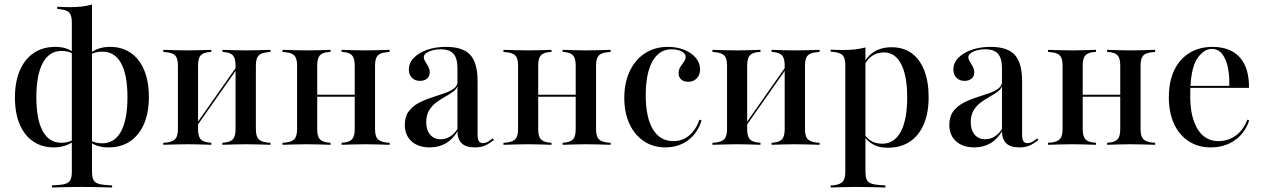

<svg xmlns="http://www.w3.org/2000/svg" viewBox="-20 -632 5513 838"><path d="M337.9 183.9Q315.3 183.9 294.4 184.3Q273.4 184.7 252 185.1Q230.6 185.5 206.5 186.3V177.4L237.9 175Q259.7 173.4 271.8 167.7Q283.9 162.1 288.7 150Q293.5 137.9 293.5 117.7V-533.9Q293.5 -564.5 282.7 -576.6Q271.8 -588.7 241.1 -591.9L229.8 -593.5V-602.4Q248.4 -601.6 260.9 -601.2Q273.4 -600.8 285.5 -600.8Q312.9 -600.8 337.1 -603.6Q361.3 -606.5 381.5 -612.1V-602.4V117.7Q381.5 137.9 386.3 150Q391.1 162.1 403.6 167.7Q416.1 173.4 437.1 175L469.4 177.4V186.3Q445.2 185.5 423.4 185.1Q401.6 184.7 381 184.3Q360.5 183.9 337.9 183.9ZM215.3 11.3Q162.9 11.3 124.6 -14.9Q86.3 -41.1 65.7 -89.9Q45.2 -138.7 45.2 -206.5Q45.2 -275 66.5 -324.6Q87.9 -374.2 127.4 -400.8Q166.9 -427.4 221.8 -427.4Q245.2 -427.4 264.5 -421.8Q283.9 -416.1 299.2 -404.8V-396.8Q289.5 -403.2 276.6 -406.5Q263.7 -409.7 248.4 -409.7Q195.2 -409.7 166.9 -357.7Q138.7 -305.6 138.7 -207.3Q138.7 -110.5 166.5 -59.7Q194.4 -8.9 247.6 -8.9Q262.1 -8.9 275.4 -12.1Q288.7 -15.3 299.2 -21.8V-13.7Q280.6 -0.8 259.7 5.2Q238.7 11.3 215.3 11.3ZM454 11.3Q430.6 11.3 410.9 6Q391.1 0.8 375.8 -10.5V-18.5Q385.5 -12.9 398.8 -9.7Q412.1 -6.5 426.6 -6.5Q479.8 -6.5 508.1 -58.1Q536.3 -109.7 536.3 -208.1Q536.3 -305.6 508.5 -356Q480.6 -406.5 427.4 -406.5Q412.9 -406.5 399.6 -403.6Q386.3 -400.8 376.6 -394.4V-402.4Q395.2 -415.3 415.7 -421.4Q436.3 -427.4 460.5 -427.4Q512.9 -427.4 550.8 -401.2Q588.7 -375 609.3 -325.8Q629.8 -276.6 629.8 -208.9Q629.8 -140.3 608.5 -91.1Q587.1 -41.9 548 -15.3Q508.9 11.3 454 11.3Z M1052.4 -2.4Q1026.6 -2.4 1002.8 -1.6Q979 -0.8 950.8 0V-8.9L959.7 -9.7Q986.3 -12.1 997.2 -25Q1008.1 -37.9 1008.1 -68.5V-207.3H1096.8V-68.5Q1096.8 -37.9 1108.1 -25.4Q1119.4 -12.9 1147.6 -9.7L1160.5 -8.9V0Q1130.6 -0.8 1105.2 -1.6Q1079.8 -2.4 1052.4 -2.4ZM800.8 -2.4Q772.6 -2.4 747.6 -1.6Q722.6 -0.8 692.7 0V-8.9L705.6 -9.7Q733.9 -12.9 745.2 -25.4Q756.5 -37.9 756.5 -68.5V-346Q756.5 -376.6 745.2 -389.1Q733.9 -401.6 705.6 -404L692.7 -405.6V-414.5Q722.6 -413.7 747.6 -412.9Q772.6 -412.1 800.8 -412.1Q826.6 -412.1 850 -412.9Q873.4 -413.7 902.4 -414.5V-405.6L893.5 -404.8Q866.1 -402.4 855.2 -389.5Q844.4 -376.6 844.4 -346V-68.5Q844.4 -37.9 855.2 -25Q866.1 -12.1 893.5 -9.7L902.4 -8.9V0Q873.4 -0.8 850 -1.6Q826.6 -2.4 800.8 -2.4ZM1008.1 -207.3V-346Q1008.1 -376.6 997.2 -389.5Q986.3 -402.4 958.9 -404.8L950.8 -405.6V-414.5Q979 -413.7 1002.8 -412.9Q1026.6 -412.1 1052.4 -412.1Q1079.8 -412.1 1105.2 -412.9Q1130.6 -413.7 1160.5 -414.5V-405.6L1147.6 -404Q1119.4 -401.6 1108.1 -389.1Q1096.8 -376.6 1096.8 -346V-207.3ZM803.2 -30.6 801.6 -40.3 1042.7 -383.9 1044.4 -374.2Z M1572.6 -2.4Q1546.8 -2.4 1523 -1.6Q1499.2 -0.8 1471 0V-8.9L1479.8 -9.7Q1506.5 -12.1 1517.3 -25Q1528.2 -37.9 1528.2 -68.5V-207.3H1616.9V-68.5Q1616.9 -37.9 1628.2 -25.4Q1639.5 -12.9 1667.7 -9.7L1680.6 -8.9V0Q1650.8 -0.8 1625.4 -1.6Q1600 -2.4 1572.6 -2.4ZM1321 -2.4Q1292.7 -2.4 1267.7 -1.6Q1242.7 -0.8 1212.9 0V-8.9L1225.8 -9.7Q1254 -12.9 1265.3 -25.4Q1276.6 -37.9 1276.6 -68.5V-346Q1276.6 -376.6 1265.3 -389.1Q1254 -401.6 1225.8 -404L1212.9 -405.6V-414.5Q1242.7 -413.7 1267.7 -412.9Q1292.7 -412.1 1321 -412.1Q1346.8 -412.1 1370.2 -412.9Q1393.5 -413.7 1422.6 -414.5V-405.6L1413.7 -404.8Q1386.3 -402.4 1375.4 -389.5Q1364.5 -376.6 1364.5 -346V-68.5Q1364.5 -37.9 1375.4 -25Q1386.3 -12.1 1413.7 -9.7L1422.6 -8.9V0Q1393.5 -0.8 1370.2 -1.6Q1346.8 -2.4 1321 -2.4ZM1528.2 -207.3V-346Q1528.2 -376.6 1517.3 -389.5Q1506.5 -402.4 1479 -404.8L1471 -405.6V-414.5Q1499.2 -413.7 1523 -412.9Q1546.8 -412.1 1572.6 -412.1Q1600 -412.1 1625.4 -412.9Q1650.8 -413.7 1680.6 -414.5V-405.6L1667.7 -404Q1639.5 -401.6 1628.2 -389.1Q1616.9 -376.6 1616.9 -346V-207.3ZM1332.3 -209.7V-218.5H1562.9V-209.7Z M1976.6 -207.3V-334.7Q1976.6 -377.4 1959.3 -397.2Q1941.9 -416.9 1904 -416.9Q1874.2 -416.9 1852 -406.9Q1829.8 -396.8 1829.8 -382.3Q1829.8 -373.4 1836.3 -363.3Q1842.7 -353.2 1849.2 -341.1Q1855.6 -329 1855.6 -316.1Q1855.6 -299.2 1844 -289.1Q1832.3 -279 1812.9 -279Q1791.1 -279 1777.8 -292.7Q1764.5 -306.5 1764.5 -328.2Q1764.5 -357.3 1785.9 -379.4Q1807.3 -401.6 1844 -414.5Q1880.6 -427.4 1926.6 -427.4Q2000.8 -427.4 2032.7 -392.3Q2064.5 -357.3 2064.5 -276.6V-207.3ZM1855.6 11.3Q1805.6 11.3 1776.2 -15.3Q1746.8 -41.9 1746.8 -87.1Q1746.8 -122.6 1763.3 -145.2Q1779.8 -167.7 1806 -181.9Q1832.3 -196 1861.7 -205.6Q1891.1 -215.3 1917.7 -224.2Q1944.4 -233.1 1960.9 -245.6Q1977.4 -258.1 1977.4 -278.2L1978.2 -261.3Q1975 -245.2 1959.7 -233.5Q1944.4 -221.8 1924.6 -210.9Q1904.8 -200 1885.5 -185.9Q1866.1 -171.8 1853.2 -150.8Q1840.3 -129.8 1840.3 -99.2Q1840.3 -64.5 1857.3 -44.4Q1874.2 -24.2 1904 -24.2Q1925.8 -24.2 1945.6 -36.7Q1965.3 -49.2 1979.8 -74.2V-63.7Q1957.3 -25 1926.6 -6.9Q1896 11.3 1855.6 11.3ZM2064.5 -43.5Q2064.5 -24.2 2070.2 -15.7Q2075.8 -7.3 2087.1 -7.3Q2099.2 -7.3 2110.5 -14.1Q2121.8 -21 2130.6 -28.2L2135.5 -21Q2117.7 -6.5 2098.8 2.4Q2079.8 11.3 2052.4 11.3Q2013.7 11.3 1995.2 -6.5Q1976.6 -24.2 1976.6 -60.5V-207.3H2064.5Z M2537.1 -2.4Q2511.3 -2.4 2487.5 -1.6Q2463.7 -0.8 2435.5 0V-8.9L2444.4 -9.7Q2471 -12.1 2481.9 -25Q2492.7 -37.9 2492.7 -68.5V-207.3H2581.5V-68.5Q2581.5 -37.9 2592.7 -25.4Q2604 -12.9 2632.3 -9.7L2645.2 -8.9V0Q2615.3 -0.8 2589.9 -1.6Q2564.5 -2.4 2537.1 -2.4ZM2285.5 -2.4Q2257.3 -2.4 2232.3 -1.6Q2207.3 -0.8 2177.4 0V-8.9L2190.3 -9.7Q2218.5 -12.9 2229.8 -25.4Q2241.1 -37.9 2241.1 -68.5V-346Q2241.1 -376.6 2229.8 -389.1Q2218.5 -401.6 2190.3 -404L2177.4 -405.6V-414.5Q2207.3 -413.7 2232.3 -412.9Q2257.3 -412.1 2285.5 -412.1Q2311.3 -412.1 2334.7 -412.9Q2358.1 -413.7 2387.1 -414.5V-405.6L2378.2 -404.8Q2350.8 -402.4 2339.9 -389.5Q2329 -376.6 2329 -346V-68.5Q2329 -37.9 2339.9 -25Q2350.8 -12.1 2378.2 -9.7L2387.1 -8.9V0Q2358.1 -0.8 2334.7 -1.6Q2311.3 -2.4 2285.5 -2.4ZM2492.7 -207.3V-346Q2492.7 -376.6 2481.9 -389.5Q2471 -402.4 2443.5 -404.8L2435.5 -405.6V-414.5Q2463.7 -413.7 2487.5 -412.9Q2511.3 -412.1 2537.1 -412.1Q2564.5 -412.1 2589.9 -412.9Q2615.3 -413.7 2645.2 -414.5V-405.6L2632.3 -404Q2604 -401.6 2592.7 -389.1Q2581.5 -376.6 2581.5 -346V-207.3ZM2296.8 -209.7V-218.5H2527.4V-209.7Z M2883.9 11.3Q2830.6 11.3 2790.3 -15.7Q2750 -42.7 2727.4 -91.1Q2704.8 -139.5 2704.8 -204.8Q2704.8 -271 2728.6 -321.4Q2752.4 -371.8 2795.2 -399.6Q2837.9 -427.4 2895.2 -427.4Q2934.7 -427.4 2966.5 -414.5Q2998.4 -401.6 3016.9 -379.4Q3035.5 -357.3 3035.5 -329Q3035.5 -304.8 3021 -289.9Q3006.5 -275 2983.9 -275Q2964.5 -275 2953.2 -285.1Q2941.9 -295.2 2941.9 -311.3Q2941.9 -328.2 2949.6 -340.3Q2957.3 -352.4 2964.9 -362.5Q2972.6 -372.6 2972.6 -383.9Q2972.6 -398.4 2954.8 -407.7Q2937.1 -416.9 2910.5 -416.9Q2857.3 -416.9 2827.8 -364.5Q2798.4 -312.1 2798.4 -216.1Q2798.4 -120.2 2829.4 -68.1Q2860.5 -16.1 2918.5 -16.1Q2958.1 -16.1 2987.5 -40.3Q3016.9 -64.5 3033.1 -109.7L3041.9 -106.5Q3025 -50.8 2983.1 -19.8Q2941.1 11.3 2883.9 11.3Z M3449.2 -2.4Q3423.4 -2.4 3399.6 -1.6Q3375.8 -0.8 3347.6 0V-8.9L3356.5 -9.7Q3383.1 -12.1 3394 -25Q3404.8 -37.9 3404.8 -68.5V-207.3H3493.5V-68.5Q3493.5 -37.9 3504.8 -25.4Q3516.1 -12.9 3544.4 -9.7L3557.3 -8.9V0Q3527.4 -0.8 3502 -1.6Q3476.6 -2.4 3449.2 -2.4ZM3197.6 -2.4Q3169.4 -2.4 3144.4 -1.6Q3119.4 -0.8 3089.5 0V-8.9L3102.4 -9.7Q3130.6 -12.9 3141.9 -25.4Q3153.2 -37.9 3153.2 -68.5V-346Q3153.2 -376.6 3141.9 -389.1Q3130.6 -401.6 3102.4 -404L3089.5 -405.6V-414.5Q3119.4 -413.7 3144.4 -412.9Q3169.4 -412.1 3197.6 -412.1Q3223.4 -412.1 3246.8 -412.9Q3270.2 -413.7 3299.2 -414.5V-405.6L3290.3 -404.8Q3262.9 -402.4 3252 -389.5Q3241.1 -376.6 3241.1 -346V-68.5Q3241.1 -37.9 3252 -25Q3262.9 -12.1 3290.3 -9.7L3299.2 -8.9V0Q3270.2 -0.8 3246.8 -1.6Q3223.4 -2.4 3197.6 -2.4ZM3404.8 -207.3V-346Q3404.8 -376.6 3394 -389.5Q3383.1 -402.4 3355.6 -404.8L3347.6 -405.6V-414.5Q3375.8 -413.7 3399.6 -412.9Q3423.4 -412.1 3449.2 -412.1Q3476.6 -412.1 3502 -412.9Q3527.4 -413.7 3557.3 -414.5V-405.6L3544.4 -404Q3516.1 -401.6 3504.8 -389.1Q3493.5 -376.6 3493.5 -346V-207.3ZM3200 -30.6 3198.4 -40.3 3439.5 -383.9 3441.1 -374.2Z M3713.7 183.9Q3685.5 183.9 3660.5 184.7Q3635.5 185.5 3605.6 186.3V177.4L3618.5 176.6Q3646.8 173.4 3658.1 160.9Q3669.4 148.4 3669.4 117.7V-207.3H3757.3V117.7Q3757.3 137.9 3762.1 150Q3766.9 162.1 3779.4 167.7Q3791.9 173.4 3812.9 175L3844.4 177.4V186.3Q3821 185.5 3799.2 185.1Q3777.4 184.7 3756.9 184.3Q3736.3 183.9 3713.7 183.9ZM3871.8 -425.8Q3922.6 -425.8 3958.5 -400Q3994.4 -374.2 4013.7 -325.4Q4033.1 -276.6 4033.1 -208.1Q4033.1 -138.7 4011.7 -89.1Q3990.3 -39.5 3950.4 -13.3Q3910.5 12.9 3854 12.9Q3811.3 12.9 3783.1 -6.5Q3754.8 -25.8 3747.6 -46L3750.8 -51.6Q3757.3 -33.9 3778.2 -19.4Q3799.2 -4.8 3830.6 -4.8Q3883.1 -4.8 3911.3 -56.9Q3939.5 -108.9 3939.5 -207.3Q3939.5 -300.8 3913.3 -352Q3887.1 -403.2 3837.9 -403.2Q3805.6 -403.2 3783.1 -385.9Q3760.5 -368.5 3748.4 -338.7L3745.2 -343.5Q3758.1 -379.8 3790.3 -402.8Q3822.6 -425.8 3871.8 -425.8ZM3669.4 -207.3V-346.8Q3669.4 -377.4 3658.5 -389.9Q3647.6 -402.4 3616.9 -405.6L3605.6 -406.5V-415.3Q3624.2 -414.5 3636.7 -414.1Q3649.2 -413.7 3661.3 -413.7Q3688.7 -413.7 3712.9 -416.5Q3737.1 -419.4 3757.3 -425V-415.3V-207.3Z M4353.2 -207.3V-334.7Q4353.2 -377.4 4335.9 -397.2Q4318.5 -416.9 4280.6 -416.9Q4250.8 -416.9 4228.6 -406.9Q4206.5 -396.8 4206.5 -382.3Q4206.5 -373.4 4212.9 -363.3Q4219.4 -353.2 4225.8 -341.1Q4232.3 -329 4232.3 -316.1Q4232.3 -299.2 4220.6 -289.1Q4208.9 -279 4189.5 -279Q4167.7 -279 4154.4 -292.7Q4141.1 -306.5 4141.1 -328.2Q4141.1 -357.3 4162.5 -379.4Q4183.9 -401.6 4220.6 -414.5Q4257.3 -427.4 4303.2 -427.4Q4377.4 -427.4 4409.3 -392.3Q4441.1 -357.3 4441.1 -276.6V-207.3ZM4232.3 11.3Q4182.3 11.3 4152.8 -15.3Q4123.4 -41.9 4123.4 -87.1Q4123.4 -122.6 4139.9 -145.2Q4156.5 -167.7 4182.7 -181.9Q4208.9 -196 4238.3 -205.6Q4267.7 -215.3 4294.4 -224.2Q4321 -233.1 4337.5 -245.6Q4354 -258.1 4354 -278.2L4354.8 -261.3Q4351.6 -245.2 4336.3 -233.5Q4321 -221.8 4301.2 -210.9Q4281.5 -200 4262.1 -185.9Q4242.7 -171.8 4229.8 -150.8Q4216.9 -129.8 4216.9 -99.2Q4216.9 -64.5 4233.9 -44.4Q4250.8 -24.2 4280.6 -24.2Q4302.4 -24.2 4322.2 -36.7Q4341.9 -49.2 4356.5 -74.2V-63.7Q4333.9 -25 4303.2 -6.9Q4272.6 11.3 4232.3 11.3ZM4441.1 -43.5Q4441.1 -24.2 4446.8 -15.7Q4452.4 -7.3 4463.7 -7.3Q4475.8 -7.3 4487.1 -14.1Q4498.4 -21 4507.3 -28.2L4512.1 -21Q4494.4 -6.5 4475.4 2.4Q4456.5 11.3 4429 11.3Q4390.3 11.3 4371.8 -6.5Q4353.2 -24.2 4353.2 -60.5V-207.3H4441.1Z M4913.7 -2.4Q4887.9 -2.4 4864.1 -1.6Q4840.3 -0.8 4812.1 0V-8.9L4821 -9.7Q4847.6 -12.1 4858.5 -25Q4869.4 -37.9 4869.4 -68.5V-207.3H4958.1V-68.5Q4958.1 -37.9 4969.4 -25.4Q4980.6 -12.9 5008.9 -9.7L5021.8 -8.9V0Q4991.9 -0.8 4966.5 -1.6Q4941.1 -2.4 4913.7 -2.4ZM4662.1 -2.4Q4633.9 -2.4 4608.9 -1.6Q4583.9 -0.8 4554 0V-8.9L4566.9 -9.7Q4595.2 -12.9 4606.5 -25.4Q4617.7 -37.9 4617.7 -68.5V-346Q4617.7 -376.6 4606.5 -389.1Q4595.2 -401.6 4566.9 -404L4554 -405.6V-414.5Q4583.9 -413.7 4608.9 -412.9Q4633.9 -412.1 4662.1 -412.1Q4687.9 -412.1 4711.3 -412.9Q4734.7 -413.7 4763.7 -414.5V-405.6L4754.8 -404.8Q4727.4 -402.4 4716.5 -389.5Q4705.6 -376.6 4705.6 -346V-68.5Q4705.6 -37.9 4716.5 -25Q4727.4 -12.1 4754.8 -9.7L4763.7 -8.9V0Q4734.7 -0.8 4711.3 -1.6Q4687.9 -2.4 4662.1 -2.4ZM4869.4 -207.3V-346Q4869.4 -376.6 4858.5 -389.5Q4847.6 -402.4 4820.2 -404.8L4812.1 -405.6V-414.5Q4840.3 -413.7 4864.1 -412.9Q4887.9 -412.1 4913.7 -412.1Q4941.1 -412.1 4966.5 -412.9Q4991.9 -413.7 5021.8 -414.5V-405.6L5008.9 -404Q4980.6 -401.6 4969.4 -389.1Q4958.1 -376.6 4958.1 -346V-207.3ZM4673.4 -209.7V-218.5H4904V-209.7Z M5263.7 11.3Q5209.7 11.3 5168.5 -15.3Q5127.4 -41.9 5104.4 -91.1Q5081.5 -140.3 5081.5 -207.3Q5081.5 -275 5104.4 -324.2Q5127.4 -373.4 5170.6 -400.4Q5213.7 -427.4 5272.6 -427.4Q5320.2 -427.4 5356 -408.9Q5391.9 -390.3 5411.7 -350.8Q5431.5 -311.3 5431.5 -248.4H5141.9L5141.1 -257.3H5345.2Q5346.8 -301.6 5339.1 -337.9Q5331.5 -374.2 5314.1 -396.4Q5296.8 -418.5 5268.5 -418.5Q5236.3 -418.5 5208.5 -381Q5180.6 -343.5 5175.8 -255.6V-254Q5175 -242.7 5175 -231.5Q5175 -220.2 5175 -209.7Q5175 -120.2 5207.3 -68.1Q5239.5 -16.1 5298.4 -16.1Q5338.7 -16.1 5372.2 -39.1Q5405.6 -62.1 5424.2 -109.7L5432.3 -106.5Q5413.7 -50.8 5369.4 -19.8Q5325 11.3 5263.7 11.3Z"/></svg>

Font: Playfair 144pt SemiCondensed Medium
Style: Regular
Weight: 500
Width: 4
Designer: Claus Eggers Sørensen
Foundry: Claus Eggers Sørensen
Version: Version 2.203